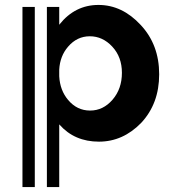

<svg xmlns="http://www.w3.org/2000/svg" viewBox="-20 -566 706 778"><path d="M550 -465Q625 -385 625 -265Q625 -146 552 -68Q478 8 381 8Q282 8 221 -61L220 -62V192H170V-538H220V-465L221 -467Q284 -546 379 -546Q475 -546 550 -465ZM436 -162Q474 -206 474 -271Q474 -335 435 -377Q396 -419 344 -419Q292 -419 256 -377Q223 -339 220 -284V-257Q223 -200 256 -161Q292 -118 345 -118Q398 -118 436 -162ZM71 -538H121V192H71Z"/></svg>

Font: Balans
Style: Regular
Weight: 400
Designer: Thomas Breure
Foundry: Thomas Breure
Version: Version 2.001